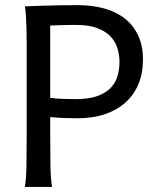

<svg xmlns="http://www.w3.org/2000/svg" viewBox="-20 -738 623 758"><path d="M178.2 -212.4Q178.2 -139.6 179.2 -84.2Q180.2 -28.8 185.5 0H78.1Q83.5 -29.3 84.5 -84.7Q85.4 -140.1 85.4 -212.4V-558.1Q85.4 -592.3 84.7 -621.8Q84 -651.4 82.5 -674.8Q81.1 -698.2 78.1 -712.9Q108.9 -713.9 143.1 -715.3Q172.4 -716.3 209.2 -717Q246.1 -717.8 285.6 -717.8Q344.7 -717.8 392.6 -704.3Q440.4 -690.9 474.1 -663.8Q507.8 -636.7 526.1 -596.4Q544.4 -556.2 544.4 -502.9Q544.4 -449.2 526.6 -406.2Q508.8 -363.3 475.3 -333.3Q441.9 -303.2 393.8 -287.1Q345.7 -271 285.6 -271Q258.8 -271 230.5 -272.2Q202.1 -273.4 178.2 -275.9ZM178.2 -351.6Q201.7 -348.6 226.1 -347.7Q250.5 -346.7 278.3 -346.7Q329.6 -346.7 363 -358.4Q396.5 -370.1 416.3 -390.4Q436 -410.6 443.8 -437.3Q451.7 -463.9 451.7 -493.2Q451.7 -522.5 443.1 -549.1Q434.6 -575.7 414.8 -595.7Q395 -615.7 362.3 -627.7Q329.6 -639.6 280.8 -639.6Q263.7 -639.6 250 -639.4Q236.3 -639.2 224.6 -638.9Q212.9 -638.7 201.7 -638.2Q190.4 -637.7 178.2 -637.2Z"/></svg>

Font: Andika Eur
Style: Regular
Weight: 400
Designer: Victor Gaultney, Annie Olsen, Julie Remington, Don Collingsworth, Eric Hays, Becca Hirsbrunner
Foundry: SIL International
Version: Version 5.000